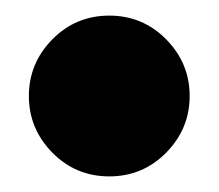

<svg xmlns="http://www.w3.org/2000/svg" viewBox="-20 -206 280 246"><path d="M223 -83Q223 -41 193 -10.5Q163 20 120 20Q77 20 47 -10.5Q17 -41 17 -83Q17 -125 47 -155.5Q77 -186 120 -186Q163 -186 193 -155.5Q223 -125 223 -83Z"/></svg>

Font: Fira Sans Black
Style: Regular
Weight: 900
Designer: Carrois Corporate & Edenspiekermann AG
Foundry: Carrois Corporate GbR & Edenspiekermann AG
Version: Version 4.203